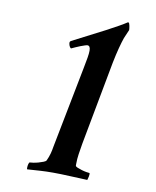

<svg xmlns="http://www.w3.org/2000/svg" viewBox="-76 -707 625 770"><g transform="rotate(10 236.5 -322.5)"><path d="M176 -505Q171 -508 168.5 -515Q166 -522 166 -527Q166 -531 170 -534Q245 -572 302 -602Q359 -632 383 -648H384Q387 -648 388.5 -644Q390 -640 391 -635Q392 -630 392.5 -625Q393 -620 393 -618Q386 -603 378 -583Q372 -566 365 -539.5Q358 -513 351 -478L287 -136Q283 -113 280 -92.5Q277 -72 277 -53V-46Q277 -42 285.5 -38.5Q294 -35 304 -32Q314 -29 323 -27.5Q332 -26 335 -26Q337 -26 337 -22Q337 -18 336 -12.5Q335 -7 333.5 -2.5Q332 2 332 3Q318 2 299.5 1.5Q281 1 262 0Q243 -1 224.5 -1.5Q206 -2 192 -2Q164 -2 140 -0.5Q116 1 87 3Q86 2 86 -4Q86 -11 88 -18.5Q90 -26 93 -26Q97 -26 107 -27.5Q117 -29 127.5 -32Q138 -35 147 -38.5Q156 -42 158 -46Q165 -61 169 -75.5Q173 -90 175 -104L240 -437Q245 -462 248 -480Q251 -498 251 -509Q251 -529 239 -529Q236 -529 228.5 -526.5Q221 -524 211.5 -520.5Q202 -517 192.5 -512.5Q183 -508 176 -505Z"/></g></svg>

Font: Vermiglione SemiBold
Style: Italic
Weight: 600
Italic angle: -11°
Version: Version 1.000